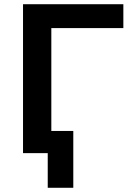

<svg xmlns="http://www.w3.org/2000/svg" viewBox="-20 -725 627 909"><path d="M206 164V0H98V-105H327V164ZM89 0V-705H564V-592H223V0Z"/></svg>

Font: Nunito Sans 9pt
Style: Bold
Weight: 700
Version: Version 3.101;gftools[0.9.27]